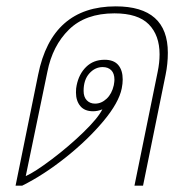

<svg xmlns="http://www.w3.org/2000/svg" viewBox="-20 -584 576 604"><path d="M100 -349Q143 -564 344 -564Q508 -564 508 -418Q508 -383 501 -349L430 0H403L476 -358Q482 -387 482 -413Q482 -473 448 -507.5Q414 -542 340 -542Q249 -542 197 -491Q145 -440 129 -358L61 -30Q90 -43 143 -83Q196 -123 242 -167.5Q288 -212 302 -240Q287 -234 273 -234Q246 -234 232.5 -250.5Q219 -267 219 -293Q219 -307 221 -315Q228 -351 251 -373.5Q274 -396 309 -396Q338 -396 352 -379.5Q366 -363 366 -334Q366 -321 363 -306Q354 -261 305 -202.5Q256 -144 187 -89Q118 -34 50 0H29ZM338 -316Q340 -328 340 -333Q340 -353 330 -363Q320 -373 303 -373Q279 -373 261 -353Q243 -333 243 -298Q243 -279 253 -268.5Q263 -258 279 -258Q299 -258 315.5 -273.5Q332 -289 338 -316Z"/></svg>

Font: Trirong Thin
Style: Italic
Weight: 250
Italic angle: -12°
Designer: Katatrad Team
Foundry: CadsonDemak
Version: Version 1.001